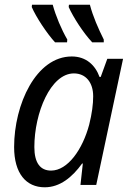

<svg xmlns="http://www.w3.org/2000/svg" viewBox="-20 -786 555 816"><path d="M372 -606H421V-618C398 -664 375 -716 362 -766H273L272 -756C291 -713 335 -645 372 -606ZM214 -606H265L266 -618C241 -661 217 -718 204 -766H116L115 -756C133 -714 179 -644 214 -606ZM170 10C235 10 287 -33 329 -91H332L322 0H389L503 -536H436L408 -459H403C385 -509 346 -546 285 -546C133 -546 40 -342 40 -161C40 -49 91 10 170 10ZM197 -61C151 -61 126 -94 126 -161C126 -306 195 -474 294 -474C345 -474 376 -435 376 -377C376 -343 371 -304 359 -256C331 -151 268 -61 197 -61Z"/></svg>

Font: Noto Sans SemiCondensed
Style: Italic
Weight: 400
Width: 4
Italic angle: -12°
Designer: Monotype Design Team
Foundry: Monotype Imaging Inc.
Version: Version 2.013